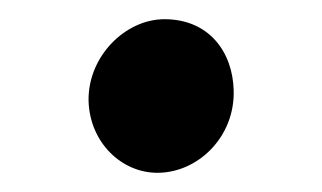

<svg xmlns="http://www.w3.org/2000/svg" viewBox="-20 -454 334 199"><path d="M71.8 -349.1C73.2 -306.2 106 -274.9 143.1 -274.9C185.1 -274.9 223.6 -312 222.2 -360.4C221.2 -399.9 196.8 -434.1 150.4 -434.1C109.9 -434.1 70.8 -395.5 71.8 -349.1Z"/></svg>

Font: Merriweather Sans
Style: Regular
Weight: 400
Designer: Eben Sorkin ( eben@eyebytes.com )
Foundry: Eben Sorkin
Version: Version 1.003